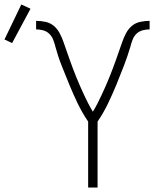

<svg xmlns="http://www.w3.org/2000/svg" viewBox="-114 -836 734 856"><path d="M279 0V-294Q253 -332 233 -373.5Q213 -415 195.5 -457.5Q178 -500 161 -543Q144 -586 132 -631V-632Q128 -647 122 -661.5Q116 -676 104.5 -686.5Q93 -697 77.5 -701Q62 -705 47 -705V-743Q68 -743 89 -738.5Q110 -734 126 -720.5Q142 -707 152 -688Q162 -669 169 -649Q176 -629 183 -609Q190 -589 197 -569Q204 -549 211.5 -529.5Q219 -510 227 -490Q235 -470 243.5 -451Q252 -432 261 -412.5Q270 -393 279.5 -374.5Q289 -356 300 -338Q311 -356 320.5 -374.5Q330 -393 339 -412.5Q348 -432 356.5 -451Q365 -470 373 -490Q381 -510 388.5 -529.5Q396 -549 403 -569Q410 -589 417 -609Q424 -629 431 -649Q438 -669 448 -688Q458 -707 474 -720.5Q490 -734 511 -738.5Q532 -743 553 -743V-705Q538 -705 522.5 -701Q507 -697 495.5 -686.5Q484 -676 478 -661Q472 -646 468 -631V-630Q455 -586 438.5 -543Q422 -500 404.5 -457.5Q387 -415 367 -373.5Q347 -332 321 -294V0ZM-60 -644 -94 -660 -19 -816 22 -797Z"/></svg>

Font: Iosevka Aile Extralight
Style: Regular
Weight: 200
Designer: Belleve Invis
Foundry: Belleve Invis
Version: Version 31.1.0; ttfautohint (v1.8.4)